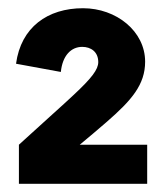

<svg xmlns="http://www.w3.org/2000/svg" viewBox="-20 -846 401 467"><path d="M174 -494C197 -513 217 -530 239 -549C300 -602 333 -640 333 -696C333 -770 263 -826 182 -826C96 -826 31 -780 19 -691L128 -671C132 -711 153 -732 180 -732C201 -732 219 -720 219 -695C219 -677 203 -656 159 -615C137 -594 75 -539 26 -494V-399H338V-494Z"/></svg>

Font: Arthouse Owned Black
Style: Regular
Weight: 900
Designer: Jeremy Tribby
Foundry: Tribby Type
Version: Version 1.000;PS 001.000;hotconv 1.0.88;makeotf.lib2.5.64775